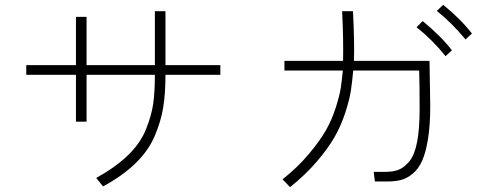

<svg xmlns="http://www.w3.org/2000/svg" viewBox="-20 -769 2040 796"><path d="M88.9 -459V-499H294.9V-699.2H338.9V-499H622.1V-722.7H666V-499H893.6V-459H666Q666 -381.8 656.7 -324.2Q647.5 -266.6 621.6 -205.6Q595.7 -144.5 542 -92.3Q488.3 -40 407.2 3.9L378.9 -31.2Q460 -76.2 511.2 -126Q562.5 -175.8 585.4 -233.4Q608.4 -291 615.2 -339.4Q622.1 -387.7 622.1 -459H338.9V-264.6H294.9V-459Z M1151.4 -25.4Q1213.9 -75.2 1260.3 -130.4Q1306.6 -185.5 1331.5 -229.5Q1356.4 -273.4 1372.6 -324.7Q1388.7 -376 1393.1 -406.2Q1397.5 -436.5 1401.4 -476.6H1159.2V-516.6H1402.3Q1404.3 -604.5 1398.4 -722.7H1443.4Q1450.2 -586.9 1447.3 -516.6H1760.7Q1760.7 -498 1762.2 -426.3Q1763.7 -354.5 1763.7 -329.1Q1763.7 -250 1754.4 -192.9Q1745.1 -135.7 1730 -102.1Q1714.8 -68.4 1690.9 -48.8Q1667 -29.3 1642.6 -22.9Q1618.2 -16.6 1585.9 -16.6H1534.2L1529.3 -56.6H1580.1Q1612.3 -56.6 1635.3 -66.4Q1658.2 -76.2 1678.7 -102.1Q1699.2 -127.9 1709.5 -181.6Q1719.7 -235.4 1719.7 -316.4Q1719.7 -423.8 1717.8 -476.6H1444.3Q1440.4 -430.7 1434.6 -392.6Q1428.7 -354.5 1411.1 -300.8Q1393.6 -247.1 1366.7 -200.2Q1339.8 -153.3 1292.5 -98.1Q1245.1 -43 1182.6 6.8ZM1791 -723.6 1817.4 -749Q1890.6 -689.5 1936.5 -629.9L1910.2 -605.5Q1850.6 -676.8 1791 -723.6ZM1707 -656.2 1732.4 -681.6Q1808.6 -619.1 1853.5 -560.5L1827.1 -536.1Q1774.4 -602.5 1707 -656.2Z"/></svg>

Font: Gothic A1 ExtraLight
Style: Regular
Weight: 275
Designer: HanYang I&C Co.,Ltd.
Foundry: HanYang I&C Co.,Ltd.
Version: Version 2.50